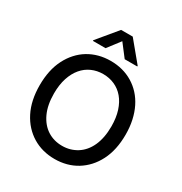

<svg xmlns="http://www.w3.org/2000/svg" viewBox="-215 -1104 1199 1268"><g transform="rotate(30 384.0 -470.0)"><path d="M56.5 -363.6Q56.5 -480.5 99.1 -563.9Q120.4 -605.8 149.9 -638.1Q179.3 -670.5 215.7 -692.5Q252.1 -714.5 294.6 -725.9Q337 -737.2 384.2 -737.2Q478.7 -737.2 552.6 -692.5Q589.5 -670.1 619 -637.8Q648.4 -605.5 669 -563.9Q689.6 -522.4 700.6 -472.1Q711.6 -421.9 711.6 -363.6Q711.6 -247.5 669 -163.7Q647.7 -121.8 618.1 -89.5Q588.4 -57.2 552.2 -35Q516 -12.8 473.5 -1.4Q431.1 9.9 384.2 9.9Q337.4 9.9 294.9 -1.4Q252.5 -12.8 216.1 -35Q179.7 -57.2 150 -89.5Q120.4 -121.8 99.1 -163.7Q56.5 -247.5 56.5 -363.6ZM165.5 -363.6Q165.5 -275.6 194.2 -214.1Q223 -152.7 272.2 -121.4Q321.4 -90.2 384.2 -90.2Q415.5 -90.2 443.5 -98.2Q471.6 -106.2 496.4 -121.8Q521.3 -137.4 541 -160.7Q560.7 -183.9 574.6 -214.3Q588.4 -244.7 595.7 -282.1Q603 -319.6 603 -363.6Q603 -430.4 586.5 -481.4Q570 -532.3 540.7 -566.9Q511.4 -601.6 471.2 -619.3Q431.1 -637.1 384.2 -637.1Q337.4 -637.1 297.4 -619.3Q257.5 -601.6 228.2 -566.9Q198.9 -532.3 182.2 -481.4Q165.5 -430.4 165.5 -363.6ZM214.8 -792.6V-797.9L339.8 -948.5H428.3L552.9 -797.9V-792.6H457L383.9 -887.8L311.1 -792.6Z"/></g></svg>

Font: Inter P Medium
Style: Regular
Weight: 500
Designer: Rasmus Andersson
Foundry: rsms
Version: Version 3.018;git-588b23468